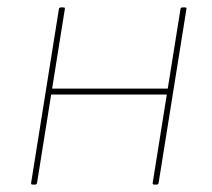

<svg xmlns="http://www.w3.org/2000/svg" viewBox="-20 -498 571 518"><path d="M396 0Q391 0 392 -5L467 -474Q468 -478 472 -478H479Q484 -478 483 -474L408 -5Q407 0 403 0ZM68 0Q63 0 64 -5L139 -474Q140 -478 144 -478H151Q156 -478 155 -474L80 -5Q79 0 75 0ZM114 -243 116 -259H436L433 -243Z"/></svg>

Font: Sofia Sans Hairline
Style: Italic
Weight: 1
Italic angle: -9°
Designer: Botio Nikoltchev, Ani Petrova
Foundry: lettersoup
Version: Version 4.102